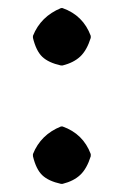

<svg xmlns="http://www.w3.org/2000/svg" viewBox="-20 -452 293 472"><path d="M61 -358.9V-363.8Q80.1 -411.6 129.9 -432.1H133.8Q184.6 -414.1 203.1 -363.8V-358.9Q193.4 -328.1 177.2 -313Q161.1 -297.9 133.8 -291H129.9Q99.1 -297.9 84 -312.3Q68.8 -326.7 61 -358.9ZM61 -67.9V-73.2Q80.1 -121.1 129.9 -141.1H133.8Q184.6 -123 203.1 -73.2V-67.9Q193.4 -37.1 177.2 -22Q161.1 -6.8 133.8 0H129.9Q99.1 -6.8 84 -21.2Q68.8 -35.6 61 -67.9Z"/></svg>

Font: Linux Biolinum O
Style: Bold
Weight: 700
Designer: Philipp H. Poll
Foundry: Philipp H. Poll
Version: Version 1.3.2